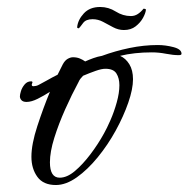

<svg xmlns="http://www.w3.org/2000/svg" viewBox="-20 -559 540 550"><path d="M140 -29Q104 -29 87 -52.5Q70 -76 70 -110Q70 -146 87 -198Q104 -250 123 -296Q106 -285 88 -276Q70 -267 56 -267Q46 -267 41.5 -272Q37 -277 37 -283Q37 -288 40 -298Q43 -308 50.5 -317Q58 -326 69 -326Q73 -326 73 -323Q73 -322 72.5 -321.5Q72 -321 72 -320Q71 -318 71 -316Q71 -312 76 -312Q79 -312 83.5 -313Q88 -314 93 -317Q103 -322 116 -329.5Q129 -337 145 -345L160 -375Q166 -386 174 -390.5Q182 -395 189 -395Q200 -395 208.5 -391.5Q217 -388 224 -383Q235 -388 247.5 -392.5Q260 -397 272 -399Q310 -413 351 -421.5Q392 -430 432 -430Q454 -430 477 -424Q500 -418 500 -405Q500 -401 492 -401Q476 -401 455.5 -405Q435 -409 415 -409Q390 -409 367 -406.5Q344 -404 324 -399Q340 -392 350.5 -375Q361 -358 361 -332Q361 -304 347.5 -265Q334 -226 311.5 -185Q289 -144 260 -108.5Q231 -73 200 -51Q169 -29 140 -29ZM151 -50Q172 -50 194.5 -69Q217 -88 239 -117Q261 -146 278 -177Q286 -191 296.5 -215Q307 -239 314.5 -266Q322 -293 322 -315Q322 -335 313.5 -348.5Q305 -362 282 -362Q271 -362 254 -356Q237 -350 218 -342Q214 -338 210.5 -333.5Q207 -329 205 -324Q186 -289 167 -246.5Q148 -204 135.5 -164Q123 -124 123 -94Q123 -50 151 -50ZM335 -473Q319 -473 304 -481Q289 -489 275 -496.5Q261 -504 245 -504Q226 -504 218 -493Q210 -482 206 -478Q201 -478 201 -481Q203 -502 220 -520.5Q237 -539 267 -539Q291 -539 311.5 -526Q332 -513 355 -513Q366 -513 375 -519Q384 -525 391 -534Q398 -534 398 -531Q397 -521 389.5 -507.5Q382 -494 368.5 -483.5Q355 -473 335 -473Z"/></svg>

Font: Comforter
Style: Regular
Weight: 400
Designer: Robert E. Leuschke
Foundry: Robert E. Leuschke
Version: Version 1.013; ttfautohint (v1.8.3)